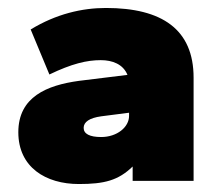

<svg xmlns="http://www.w3.org/2000/svg" viewBox="-20 -694 552 482"><path d="M178 -232C242 -232 277 -241 313 -276V-240H466V-499C466 -620 387 -674 246 -674C186 -674 121 -659 57 -620L104 -507C160 -534 198 -543 233 -543C262 -543 289 -533 300 -506L178 -491C98 -480 26 -451 26 -362C26 -274 95 -232 178 -232ZM234 -350C205 -350 190 -358 190 -373C190 -388 205 -398 234 -402L304 -411V-403C304 -375 274 -350 234 -350Z"/></svg>

Font: Gantari Black
Style: Regular
Weight: 900
Designer: Anugrah Pasau
Foundry: Lafontype
Version: Version 1.000